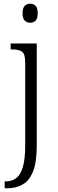

<svg xmlns="http://www.w3.org/2000/svg" viewBox="-20 -769 312 1029"><path d="M142 -647Q125 -647 113 -658Q101 -669 101 -698Q101 -727 113 -738Q125 -749 142 -749Q159 -749 170.5 -738Q182 -727 182 -698Q182 -669 170.5 -658Q159 -647 142 -647ZM5 240V203H12Q44 203 67 185.5Q90 168 102.5 126Q115 84 115 11V-432Q115 -480 98.5 -492Q82 -504 46 -504H37V-536H177V10Q177 100 157 150Q137 200 101 220Q65 240 19 240Z"/></svg>

Font: Noto Serif Tamil SemiCondensed Light
Style: Italic
Weight: 300
Width: 4
Italic angle: -12°
Designer: Indian Type Foundry, Tom Grace, and the Monotype Design Team
Foundry: Monotype Imaging Inc.
Version: Version 2.003; ttfautohint (v1.8.4.7-5d5b)